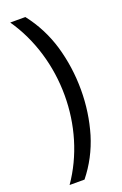

<svg xmlns="http://www.w3.org/2000/svg" viewBox="-166 -762 617 968"><g transform="rotate(-20 142.5 -278.0)"><path d="M247.1 -273.9C247.1 -355.5 235.8 -434.1 213.9 -509.8C191.4 -585.4 156.2 -653.3 108.9 -713.9H27.8C114.3 -588.9 160.2 -433.6 160.2 -274.9C160.2 -120.6 116.2 32.7 28.8 158.2H108.9C156.2 99.1 191.4 32.7 213.9 -41.5C235.8 -115.7 247.1 -193.4 247.1 -273.9Z"/></g></svg>

Font: Avrile Sans
Style: Regular
Weight: 400
Designer: Monotype Design Team, Google (font), Stefan Peev (BGR Cyrillic), Cristiano Sobral (main changes)
Foundry: The Avrile Sans Project Authors
Version: Version 3.110